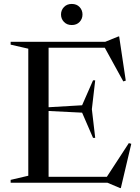

<svg xmlns="http://www.w3.org/2000/svg" viewBox="-20 -927 710 974"><path d="M34 0V-14.5L123.5 -35.5V-680L34 -700.5V-715H514L580.5 -742H584.5L618 -518L605.5 -514L511.5 -685H226.5V-383L396.5 -393L452 -519.5H463L446 -373L463 -227.5H452L396.5 -355.5L226.5 -364V-30H522L633.5 -201L646 -197.5L593 27H589L525 0ZM344 -800Q319.5 -800 304.5 -815.8Q289.5 -831.5 289.5 -853.5Q289.5 -875.5 304.5 -891.2Q319.5 -907 344 -907Q369 -907 383.8 -891.2Q398.5 -875.5 398.5 -853.5Q398.5 -831.5 383.8 -815.8Q369 -800 344 -800Z"/></svg>

Font: Newsreader 72pt
Style: Regular
Weight: 400
Designer: Hugues Gentile
Foundry: Production Type
Version: Version 1.003; ttfautohint (v1.8.3)